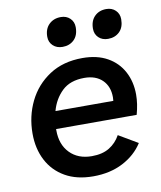

<svg xmlns="http://www.w3.org/2000/svg" viewBox="-81 -767 703 840"><g transform="rotate(-10 270.5 -346.5)"><path d="M266 9Q193 9 141.5 -20.5Q90 -50 63 -102Q36 -154 36 -221Q36 -298 68 -363.5Q100 -429 161 -469Q222 -509 308 -509Q373 -509 418.5 -483.5Q464 -458 488 -413Q512 -368 512 -311Q512 -270 499 -223H141Q141 -220 141 -217Q141 -154 177.5 -116.5Q214 -79 275 -79Q322 -79 353 -98Q384 -117 402 -150L487 -100Q455 -50 398 -20.5Q341 9 266 9ZM301 -422Q238 -422 202 -387.5Q166 -353 152 -301H409Q410 -309 410 -317Q410 -365 381 -393.5Q352 -422 301 -422ZM434 -572Q408 -572 392 -587.5Q376 -603 376 -627Q376 -662 396 -682Q416 -702 448 -702Q473 -702 489 -686.5Q505 -671 505 -647Q505 -611 485 -591.5Q465 -572 434 -572ZM232 -572Q206 -572 189.5 -587.5Q173 -603 173 -627Q173 -662 193.5 -682Q214 -702 246 -702Q271 -702 287 -686.5Q303 -671 303 -647Q303 -611 283 -591.5Q263 -572 232 -572Z"/></g></svg>

Font: Prodigy Sans Medium
Style: Italic
Weight: 500
Italic angle: -13°
Designer: Wei Huang
Foundry: Wei Huang
Version: Version 1.003; ttfautohint (v1.8.3)